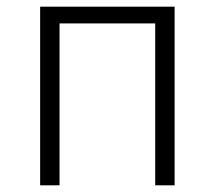

<svg xmlns="http://www.w3.org/2000/svg" viewBox="-20 -554 642 574"><path d="M100 0H158V-484H444V0H502V-534H100Z"/></svg>

Font: Noto Sans CJK SC Light
Style: Regular
Weight: 300
Designer: Ryoko NISHIZUKA 西塚涼子 (kana, bopomofo & ideographs); Paul D. Hunt (Latin, Greek & Cyrillic); Sandoll Communications 산돌커뮤니
Foundry: Adobe
Version: Version 2.004;hotconv 1.0.118;makeotfexe 2.5.65603